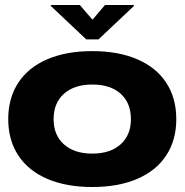

<svg xmlns="http://www.w3.org/2000/svg" viewBox="-20 -737 740 770"><path d="M687 -259Q687 -175 646.5 -113.5Q606 -52 530 -19.5Q454 13 350 13Q246 13 170 -19.5Q94 -52 53.5 -113.5Q13 -175 13 -259Q13 -344 53.5 -405.5Q94 -467 170 -499.5Q246 -532 350 -532Q454 -532 530 -499.5Q606 -467 646.5 -405.5Q687 -344 687 -259ZM350 -121Q422 -121 463.5 -158Q505 -195 505 -259Q505 -324 464 -361Q423 -398 350 -398Q278 -398 236.5 -361Q195 -324 195 -259Q195 -195 236.5 -158Q278 -121 350 -121ZM517 -713 375 -579H326L184 -713V-717H300L350 -659H352L401 -717H517Z"/></svg>

Font: Non Bureau Extended
Style: Bold
Weight: 700
Width: 7
Designer: Jona Saucedo
Foundry: Non Foundry
Version: Version 1.000; ttfautohint (v1.8.4)